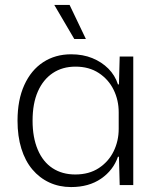

<svg xmlns="http://www.w3.org/2000/svg" viewBox="-20 -750 641 778"><path d="M268 8Q220 8 180 -10.5Q140 -29 111 -63.5Q82 -98 66.5 -148Q51 -198 51 -261Q51 -345 78.5 -405.5Q106 -466 155 -498Q204 -530 268 -530Q316 -530 354 -514.5Q392 -499 419 -472Q446 -445 458 -408H462L465 -521H520V0H465L462 -115H458Q439 -60 389.5 -26Q340 8 268 8ZM285 -43Q341 -43 380.5 -69Q420 -95 440.5 -137Q461 -179 461 -228V-295Q461 -344 440.5 -386Q420 -428 380.5 -454Q341 -480 286 -480Q233 -480 194 -454Q155 -428 133.5 -379.5Q112 -331 112 -261Q112 -193 133 -143.5Q154 -94 193 -68.5Q232 -43 285 -43ZM281 -592 200 -730H262L328 -592Z"/></svg>

Font: Mona Sans Light
Style: Regular
Weight: 300
Designer: Deni Anggara
Foundry: GitHub
Version: Version 2.000